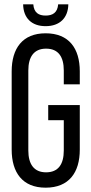

<svg xmlns="http://www.w3.org/2000/svg" viewBox="-20 -861 423 888"><path d="M249 -841C246 -802 223 -789 191 -789C159 -789 137 -802 134 -841H87C88 -778 126 -740 191 -740C256 -740 295 -778 296 -841ZM191 -707C84 -707 34 -637 34 -531V-169C34 -63 84 7 191 7C299 7 349 -63 349 -169V-375H203V-305H275V-165C275 -102 250 -64 193 -64C137 -64 111 -102 111 -165V-535C111 -598 137 -636 193 -636C250 -636 275 -598 275 -535V-471H349V-531C349 -637 299 -707 191 -707Z"/></svg>

Font: VL Bebas Neue Regular
Style: Regular
Weight: 400
Designer: Ryoichi Tsunekawa
Foundry: Ryoichi Tsunekawa
Version: Version 001.003